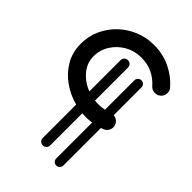

<svg xmlns="http://www.w3.org/2000/svg" viewBox="-273 -830 1195 1195"><g transform="rotate(45 324.5 -232.5)"><path d="M307.6 -530.8Q321.8 -530.8 331.1 -521.5Q340.3 -512.2 340.3 -498V-208Q355.5 -206.1 371.1 -206.1Q397.9 -206.1 424.3 -211.4V-468.8Q424.3 -482.9 433.1 -492.2Q441.9 -501.5 455.6 -501.5Q469.7 -501.5 478.3 -492.2Q486.8 -482.9 486.8 -468.8V-226.1Q502.4 -225.1 515.9 -215.6Q529.3 -206.1 535.2 -190.4Q543.5 -169.4 533.9 -148.4Q524.4 -127.4 502.9 -119.1Q495.1 -116.2 486.8 -113.3V215.8Q486.8 229.5 478.3 239Q469.7 248.5 455.6 248.5Q441.9 248.5 433.1 239Q424.3 229.5 424.3 215.8V-98.6Q397.9 -94.7 371.1 -94.7Q356 -94.7 340.3 -96.2V186.5Q340.3 200.2 331.1 209.7Q321.8 219.2 307.6 219.2Q293.9 219.2 284.4 209.7Q274.9 200.2 274.9 186.5V-107.4Q209.5 -124.5 153.1 -163.8Q96.7 -203.1 62 -261.7Q27.3 -320.3 27.3 -396Q27.3 -462.9 53.7 -520.5Q80.1 -578.1 125.5 -621.3Q170.9 -664.6 230 -688.7Q289.1 -712.9 354 -712.9Q437 -712.9 502.7 -680.4Q568.4 -647.9 612.8 -596.7Q627.9 -579.6 626.2 -556.2Q624.5 -532.7 607.4 -518.1Q590.3 -503.4 566.9 -504.9Q543.5 -506.3 528.8 -523.4Q498 -558.6 455.1 -580.1Q412.1 -601.6 354 -601.6Q295.4 -601.6 246.6 -573.7Q197.8 -545.9 168.2 -499.3Q138.7 -452.6 138.7 -396Q138.7 -338.4 177.2 -292.2Q215.8 -246.1 274.9 -223.6V-498Q274.9 -512.2 284.4 -521.5Q293.9 -530.8 307.6 -530.8Z"/></g></svg>

Font: Mikhak SemiBold
Style: Regular
Weight: 600
Designer: Amin Abedi
Version: Version 3.3